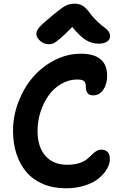

<svg xmlns="http://www.w3.org/2000/svg" viewBox="-20 -1034 654 1029"><path d="M241.2 -796.9Q215.8 -796.9 195.3 -814.9Q174.8 -833 174.8 -853Q174.8 -868.2 189.7 -886.5Q204.6 -904.8 259.8 -950.2Q265.6 -955.1 277.6 -964.6Q289.6 -974.1 293.7 -977.3Q297.9 -980.5 306.9 -987.3Q315.9 -994.1 319.6 -996.3Q323.2 -998.5 330.6 -1002.7Q337.9 -1006.8 342.3 -1008.1Q346.7 -1009.3 353.5 -1011.2Q360.4 -1013.2 366.7 -1013.7Q373 -1014.2 380.9 -1014.2Q404.8 -1014.2 423.6 -1002.7Q442.4 -991.2 460.9 -964.8Q480.5 -938.5 502.7 -917.7Q524.9 -897 538.3 -887.9Q551.8 -878.9 560.8 -866.9Q569.8 -855 569.8 -839.8Q569.8 -821.8 553.2 -810.8Q536.6 -799.8 507.8 -799.8Q473.1 -799.8 441.7 -818.6Q410.2 -837.4 367.2 -889.2Q325.2 -846.7 301 -826.4Q276.9 -806.2 265.9 -801.5Q254.9 -796.9 241.2 -796.9ZM334 -24.9Q264.6 -24.9 210.2 -48.1Q155.8 -71.3 120.8 -112.8Q85.9 -154.3 67.9 -210.2Q49.8 -266.1 49.8 -333Q49.8 -412.6 78.9 -488.3Q107.9 -564 156.7 -620.6Q205.6 -677.2 272.9 -711.7Q340.3 -746.1 413.1 -746.1Q554.2 -746.1 554.2 -627.9Q554.2 -584 533.9 -553.5Q513.7 -522.9 478 -522.9Q439.9 -522.9 439.9 -570.8Q439.9 -589.4 430.9 -598.6Q421.9 -607.9 394 -607.9Q348.1 -607.9 307.9 -584.2Q267.6 -560.5 240.2 -522Q212.9 -483.4 197 -433.8Q181.2 -384.3 181.2 -333Q181.2 -246.1 223.6 -198.5Q266.1 -150.9 339.8 -150.9Q375.5 -150.9 402.3 -159.2Q429.2 -167.5 444.1 -179.4Q459 -191.4 470.7 -203.4Q482.4 -215.3 495.1 -223.6Q507.8 -231.9 522.9 -231.9Q568.8 -231.9 568.8 -181.2Q568.8 -155.3 553 -128.2Q537.1 -101.1 508.8 -77.6Q480.5 -54.2 434.3 -39.6Q388.2 -24.9 334 -24.9Z"/></svg>

Font: Shantell Sans Bouncy
Style: Regular
Weight: 600
Designer: Stephen Nixon, Anya Danilova, Shantell Martin
Foundry: Arrow Type
Version: Version 1.006;[9816181b4]